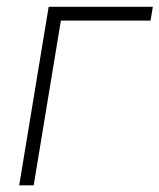

<svg xmlns="http://www.w3.org/2000/svg" viewBox="-20 -556 478 576"><path d="M438.5 -535.6 431.6 -494.1H162.6L81.1 0H37.6L126 -535.6Z"/></svg>

Font: Inter 20pt ExtraLight
Style: Italic
Weight: 250
Italic angle: -9.3988°
Version: Version 4.001;git-66647c0bb